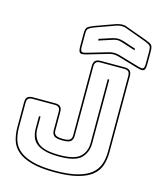

<svg xmlns="http://www.w3.org/2000/svg" viewBox="-143 -1088 1007 1213"><g transform="rotate(15 360.5 -481.0)"><path d="M634 -684V-189Q634 -142 621.5 -102.5Q609 -63 575.5 -35Q542 -7 482.5 9Q423 25 331 25Q240 25 181.5 9Q123 -7 89.5 -35Q56 -63 43.5 -102.5Q31 -142 31 -189V-351Q31 -376 42 -386.5Q53 -397 77 -397H222Q246 -397 257 -386.5Q268 -376 268 -351V-229Q268 -212 280 -202Q292 -192 329 -192Q363 -192 374 -202Q385 -212 385 -229V-684Q385 -708 396 -719Q407 -730 431 -730H588Q612 -730 623 -719Q634 -708 634 -684ZM624 -189V-684Q624 -703 615.5 -711.5Q607 -720 588 -720H431Q412 -720 403.5 -711.5Q395 -703 395 -684V-229Q395 -209 383.5 -195.5Q372 -182 329 -182Q283 -182 270.5 -195.5Q258 -209 258 -229V-351Q258 -370 249.5 -378.5Q241 -387 222 -387H77Q58 -387 49.5 -378.5Q41 -370 41 -351V-189Q41 -143 53.5 -105.5Q66 -68 98.5 -41.5Q131 -15 187.5 0Q244 15 331 15Q419 15 476 0Q533 -15 565.5 -41.5Q598 -68 611 -105.5Q624 -143 624 -189ZM504 -630H514V-213Q514 -154 476.5 -116Q439 -78 333 -78Q277 -78 240.5 -88Q204 -98 183 -115.5Q162 -133 153.5 -158Q145 -183 145 -213V-292H155V-213Q155 -156 192.5 -122Q230 -88 333 -88Q432 -88 468 -122.5Q504 -157 504 -213ZM620 -850 533 -878Q526 -880 518.5 -882Q511 -884 501 -884Q491 -884 483.5 -882Q476 -880 469 -878L382 -850V-861L465 -888Q474 -890 482 -892Q490 -894 501 -894Q512 -894 520 -892Q528 -890 537 -888L620 -861ZM470 -797Q487 -801 501 -801Q515 -801 532 -797L669 -757Q695 -749 703 -755Q711 -761 711 -788V-869Q711 -896 702.5 -904Q694 -912 669 -922L532 -972Q525 -975 517 -976Q509 -977 500 -977Q491 -976 480.5 -974Q470 -972 461 -968L333 -922Q309 -912 300.5 -904Q292 -896 292 -869V-788Q292 -761 300 -755Q308 -749 333 -757ZM336 -747Q303 -737 292.5 -744.5Q282 -752 282 -788V-869Q282 -900 292 -910Q302 -920 330 -931L457 -977Q467 -981 478.5 -983.5Q490 -986 500 -987Q510 -987 519 -986Q528 -985 535 -981L673 -931Q703 -920 712 -910Q721 -900 721 -869V-788Q721 -753 710.5 -745Q700 -737 666 -747L529 -787Q513 -791 501 -791Q489 -791 473 -787Z"/></g></svg>

Font: Bungee Outline
Style: Regular
Weight: 400
Designer: David Jonathan Ross
Foundry: David Jonathan Ross
Version: Version 1.000;PS 1.0;hotconv 1.0.72;makeotf.lib2.5.5900